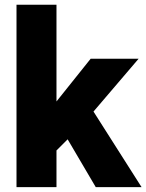

<svg xmlns="http://www.w3.org/2000/svg" viewBox="-20 -770 602 790"><path d="M374 0 258.3 -196.8 212.4 -150.9V0H47.9V-750.5H212.4V-352.5L353 -528.3H550.3L364.7 -311L562.5 0Z"/></svg>

Font: Mardoto Black
Style: Regular
Weight: 900
Designer: Christian Robertson, Vahan Hovhannisyan
Foundry: Google
Version: Version 1.000